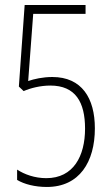

<svg xmlns="http://www.w3.org/2000/svg" viewBox="-20 -734 441 763"><path d="M188 -428C150 -428 115 -420 92 -412L112 -679H320V-714H78L55 -390L74 -372C101 -384 141 -394 180 -394C280 -394 318 -328 318 -223C318 -114 272 -26 164 -26C118 -26 77 -41 48 -60V-19C76 -2 119 9 166 9C296 9 357 -91 357 -224C357 -344 305 -428 188 -428Z"/></svg>

Font: Noto Sans Ethiopic ExtraCondensed ExtraLight
Style: Regular
Weight: 200
Width: 2
Designer: Monotype Design Team
Foundry: Monotype Imaging Inc.
Version: Version 2.102